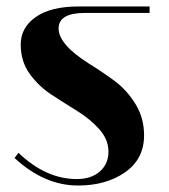

<svg xmlns="http://www.w3.org/2000/svg" viewBox="-20 -580 523 593"><path d="M217 -27Q262 -27 288.5 -50.5Q315 -74 315 -111.5Q315 -149 287 -180.5Q259 -212 219.5 -236.5Q180 -261 140 -287Q100 -313 72 -351.5Q44 -390 44 -442.5Q44 -495 90.5 -527.5Q137 -560 222 -560H442V-540H242Q161 -540 161 -492Q161 -443 254 -384Q293 -360 332 -331.5Q371 -303 398 -259.5Q425 -216 425 -162Q425 -89 366.5 -48Q308 -7 221 -7Q117 -7 25 -92L37 -108Q122 -27 217 -27Z"/></svg>

Font: Rozha One
Style: Regular
Weight: 400
Designer: Tim Donaldson, Indian Type Foundry
Foundry: Indian Type Foundry
Version: Version 1.301;PS 1.0;hotconv 1.0.78;makeotf.lib2.5.61930; tt